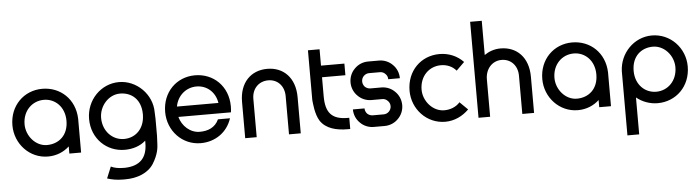

<svg xmlns="http://www.w3.org/2000/svg" viewBox="-53 -950 5157 1415"><g transform="rotate(-5 2525.5 -242.5)"><path d="M516 -243V-251C511 -396 405 -493 271 -493C135 -493 29 -389 29 -243C29 -106 135 8 271 8C334 8 388 -15 429 -53V0H516V-205ZM271 -77C186 -77 119 -158 119 -243C119 -343 189 -411 276 -411C359 -411 429 -346 429 -243C429 -133 356 -77 271 -77Z M1081 -10C1082 -33 1084 -74 1084 -74V-200C1084 -217 1082 -234 1082 -249C1082 -382 969 -493 839 -493C704 -493 596 -380 596 -241C596 -96 704 8 839 8C899 8 954 -10 994 -46V-30C994 84 936 136 832 140H819C781 140 749 134 725 122L690 207C724 218 762 225 804 225H825C911 225 992 195 1034 130C1076 63 1080 13 1081 -10ZM994 -241V-239C993 -136 927 -72 840 -72C756 -72 685 -142 685 -241C685 -329 754 -408 839 -408C924 -408 994 -352 994 -241Z M1645 -243C1645 -393 1537 -494 1401 -494C1264 -494 1159 -390 1159 -243C1159 -104 1264 8 1401 8C1510 8 1599 -56 1631 -156H1542C1515 -97 1462 -76 1401 -76C1330 -76 1271 -131 1253 -199H1642C1644 -213 1645 -228 1645 -243ZM1405 -411C1479 -411 1543 -360 1556 -276H1249C1264 -358 1329 -411 1405 -411Z M1730 0H1815V-283C1815 -359 1866 -410 1936 -410C2004 -410 2054 -359 2054 -283V0H2141V-268C2141 -411 2056 -495 1936 -495C1815 -495 1730 -411 1730 -268Z M2495 -83C2379 -83 2333 -135 2333 -257V-398H2506V-484H2333V-605H2247V-237C2250 -210 2255 -132 2287 -81C2328 -19 2405 0 2488 0H2507V-83Z M2762 0C2801 0 2837 -16 2862 -42C2888 -67 2904 -103 2904 -142C2904 -182 2888 -218 2862 -243C2837 -269 2801 -285 2762 -285H2681C2666 -285 2652 -291 2641 -301C2631 -312 2625 -326 2625 -341C2625 -357 2631 -371 2641 -381C2652 -392 2666 -398 2681 -398H2762C2777 -398 2791 -392 2801 -381C2812 -371 2818 -357 2818 -341H2904C2904 -381 2888 -417 2862 -442C2837 -468 2801 -484 2762 -484H2681C2642 -484 2606 -468 2581 -442C2555 -417 2539 -381 2539 -341C2539 -302 2555 -266 2581 -241C2606 -215 2642 -199 2681 -199H2762C2777 -199 2791 -193 2801 -182C2812 -172 2818 -158 2818 -142C2818 -127 2812 -113 2801 -102C2791 -92 2777 -86 2762 -86H2681C2666 -86 2652 -92 2641 -102C2631 -113 2625 -127 2625 -142H2539C2539 -103 2555 -67 2581 -42C2606 -16 2642 0 2681 0Z M3326 -126C3297 -93 3254 -77 3210 -77C3124 -77 3056 -159 3056 -242C3056 -343 3126 -410 3213 -410C3258 -410 3298 -393 3326 -360L3386 -419C3341 -466 3279 -493 3210 -493C3072 -493 2967 -389 2967 -242C2967 -107 3072 8 3210 8C3278 8 3339 -22 3385 -68Z M3662 -495C3616 -495 3575 -480 3542 -457V-710H3456V0H3542V-278V-277C3542 -353 3592 -410 3662 -410C3730 -410 3780 -359 3780 -283V0H3867V-268C3867 -411 3782 -495 3662 -495Z M4436 -243V-251C4431 -396 4325 -493 4191 -493C4055 -493 3949 -389 3949 -243C3949 -106 4055 8 4191 8C4254 8 4308 -15 4349 -53V0H4436V-205ZM4191 -77C4106 -77 4039 -158 4039 -243C4039 -343 4109 -411 4196 -411C4279 -411 4349 -346 4349 -243C4349 -133 4276 -77 4191 -77Z M4625 225V-48C4667 -13 4724 8 4781 8C4918 8 5025 -96 5025 -243C5025 -380 4918 -493 4781 -493C4649 -493 4542 -383 4538 -249V-244V-202V225ZM4781 -410C4866 -410 4934 -331 4934 -245C4934 -145 4864 -77 4778 -77C4695 -77 4627 -141 4625 -240V-244V-245C4625 -354 4697 -410 4781 -410Z"/></g></svg>

Font: Radis Sans
Style: Regular
Weight: 400
Designer: Gaël Goy
Foundry: Gaël Goy
Version: 1.0